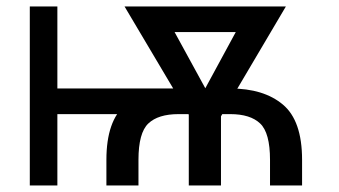

<svg xmlns="http://www.w3.org/2000/svg" viewBox="-20 -565 1034 585"><path d="M620.6 -295.4V-217.3H125V-295.4ZM154.8 -545.4V0H70.8V-545.4ZM401.9 0H304.2V-78.1Q304.2 -197.3 362.5 -246.3Q420.9 -295.4 523.9 -295.4H681.6Q783.7 -295.4 842 -246.3Q900.4 -197.3 900.4 -78.1V0H802.7V-78.1Q802.7 -160.2 772.7 -188.7Q742.7 -217.3 681.6 -217.3H523.9Q461.9 -217.3 431.9 -188.7Q401.9 -160.2 401.9 -78.1ZM781.2 -545.4V-467.3H447.3V-545.4ZM575.2 -240.2 740.7 -545.4H851.1L648.9 -203.1H590.8ZM469.2 -545.4 637.7 -237.3 620.6 -203.1H562.5L359.4 -545.4ZM653.3 -284.2V0H555.2V-284.2Z"/></svg>

Font: Sahel VF Regular
Style: Regular
Weight: 400
Foundry: Saber Rastikerdar (saber.rastikerdar@gmail.com)
Version: Version 3.4.0